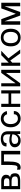

<svg xmlns="http://www.w3.org/2000/svg" viewBox="2134 -2664 541 4850"><g transform="rotate(-90 2405.0 -239.5)"><path d="M50 0V-479H266Q268 -479 270 -479Q330 -479 372 -448Q415 -416 415 -360Q415 -320 399.5 -292.5Q384 -265 354 -258Q411 -243 432 -215Q453 -186 453 -130Q452 -60 406 -30Q358 0 266 0ZM129 -59H258Q314 -59 342 -72Q372 -85 372 -130Q372 -180 342 -199Q313 -218 258 -218H129ZM129 -274H240Q295 -274 311 -289.5Q327 -305 327 -346Q327 -380 306 -394Q282 -411 240 -411H129Z M543 -2V-82Q579 -70 604 -70Q642 -70 653 -132.5Q664 -195 664 -334V-479H1019V0H930V-411H750V-298Q750 -228 744.5 -178Q739 -128 723.5 -82Q708 -36 676.5 -12.5Q645 11 598 11Q575 11 543 -2Z M1161 -239Q1212 -275 1289 -275Q1366 -275 1436 -249V-310Q1436 -375 1409 -403Q1382 -431 1330.5 -431Q1279 -431 1247.5 -410.5Q1216 -390 1216 -346H1129Q1129 -456 1247 -482Q1283 -490 1325 -490Q1414 -490 1464 -445Q1514 -400 1514 -308V0H1446L1438 -80Q1394 11 1279 11Q1201 11 1155 -32Q1109 -75 1109 -139Q1109 -203 1161 -239ZM1193 -140Q1193 -50 1295 -50Q1353 -50 1394.5 -91.5Q1436 -133 1436 -199Q1365 -219 1312 -219Q1259 -219 1226 -200Q1193 -181 1193 -140Z M1614 -241Q1614 -356 1677 -423Q1740 -490 1825 -490Q1909 -490 1959 -447Q2009 -403 2024 -338L1944 -331Q1931 -373 1902 -396.5Q1873 -420 1838 -420Q1773 -420 1734 -372Q1695 -324 1695 -242Q1695 -159 1733 -109Q1772 -59 1829.5 -59Q1887 -59 1915.5 -85.5Q1944 -112 1944 -161H2025Q2025 -84 1971 -36Q1918 11 1832 11Q1741 11 1677.5 -58Q1614 -127 1614 -241Z M2129 0V-479H2208V-295H2469V-479H2548V0H2469V-227H2208V0Z M2648 0V-479H2727V-118L2988 -479H3067V0H2988V-361L2727 0Z M3167 -479H3246V-290L3436 -479H3546L3357 -297L3578 0H3481L3300 -251L3246 -201V0H3167Z M3658 -239Q3658 -360 3719.5 -425Q3781 -490 3881 -490Q3981 -490 4042.5 -425Q4104 -360 4104 -239Q4104 -119 4042.5 -54Q3981 11 3881 11Q3781 11 3719.5 -54Q3658 -119 3658 -239ZM3776 -373.5Q3739 -325 3739 -239.5Q3739 -154 3774 -105.5Q3809 -57 3878.5 -57Q3948 -57 3986 -105.5Q4024 -154 4024 -239.5Q4024 -325 3988 -373.5Q3952 -422 3882.5 -422Q3813 -422 3776 -373.5Z M4204 0V-478H4346L4482 -112L4617 -478H4760V0H4671V-395L4526 0H4437L4293 -395V0Z"/></g></svg>

Font: Karmilla
Style: Regular
Weight: 400
Designer: Jonathan Pinhorn
Version: Version 1.000